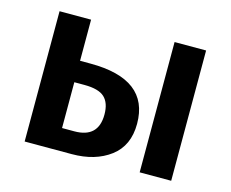

<svg xmlns="http://www.w3.org/2000/svg" viewBox="-80 -641 906 753"><g transform="rotate(15 372.5 -264.5)"><path d="M245 -362Q483 -362 483 -181Q483 -92 422 -46Q361 0 266 0H75V-529H203V-362ZM542 -529H670V0H542ZM253 -89Q350 -89 350 -183Q350 -230 326 -252.5Q302 -275 244 -275H203V-89Z"/></g></svg>

Font: FiraGO Medium
Style: Regular
Weight: 500
Designer: bBox Type
Foundry: bBox Type GmbH
Version: Version 1.001;PS 001.001;hotconv 1.0.88;makeotf.lib2.5.64775